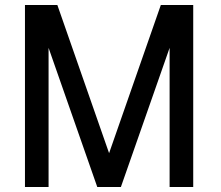

<svg xmlns="http://www.w3.org/2000/svg" viewBox="-20 -750 886 770"><path d="M80.1 0V-730H115.2H174.8H210L417.5 -135.7L625 -730H660.2H720.2H754.9V0H660.2V-558.1L464.8 0H370.1L174.8 -558.1V0Z"/></svg>

Font: Miedinger*
Style: Book
Weight: 400
Version: Version 001.000